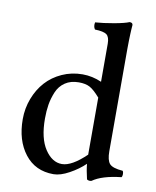

<svg xmlns="http://www.w3.org/2000/svg" viewBox="-81 -761 677 835"><g transform="rotate(10 257.5 -344.0)"><path d="M346.2 -100.1V-109.9V-352.1Q319.3 -382.8 300.5 -392.8Q281.7 -402.8 252 -402.8Q216.3 -402.8 191.7 -386.2Q167 -369.6 155 -341.1Q143.1 -312.5 138.4 -284.2Q133.8 -255.9 133.8 -222.2Q133.8 -135.3 165.3 -87.6Q196.8 -40 240.2 -40Q283.7 -40 346.2 -100.1ZM346.2 -421.9V-589.8Q346.2 -619.6 332.8 -629.9Q319.3 -640.1 280.8 -641.1Q272 -653.8 275.9 -671.9Q311 -674.3 357.7 -682.6Q404.3 -690.9 423.8 -699.2Q438 -699.2 438 -688Q438 -687 437.5 -682.1Q437 -677.2 436.5 -668.2Q436 -659.2 435.5 -647.5Q435.1 -635.7 434.6 -618.7Q434.1 -601.6 434.1 -583V-130.9Q434.1 -91.3 447.5 -75.9Q460.9 -60.5 505.9 -57.1Q509.8 -52.7 509.8 -43Q509.8 -33.2 505.9 -28.8Q420.9 -19.5 379.9 9.8Q368.2 12.7 359.9 6.8Q350.6 -31.7 348.1 -60.1Q320.3 -33.2 281.2 -11.7Q242.2 9.8 211.9 9.8Q131.3 9.8 85.2 -49.8Q39.1 -109.4 39.1 -203.1Q39.1 -251 55.7 -294.4Q72.3 -337.9 101.1 -369.9Q129.9 -401.9 171.9 -420.9Q213.9 -439.9 262.2 -439.9Q305.2 -439.9 346.2 -421.9Z"/></g></svg>

Font: Common Serif News
Style: Regular
Weight: 450
Designer: Philipp H. Poll, Khaled Hosny
Foundry: Stefan Peev, Context Ltd.
Version: Version 1.026